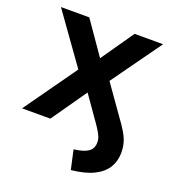

<svg xmlns="http://www.w3.org/2000/svg" viewBox="-128 -602 802 892"><g transform="rotate(20 273.0 -156.0)"><path d="M323 192 302 97Q351 91 373 75.5Q395 60 395 29Q395 14 389 0Q383 -14 371.5 -32Q360 -50 344 -72L260 -192H286L152 0H12L219 -291L221 -224L21 -504H161L286 -324H260L385 -504H526L326 -225L328 -290L448 -120Q473 -86 488 -61Q503 -36 509.5 -13Q516 10 516 36Q516 78 496 110.5Q476 143 433.5 164Q391 185 323 192Z"/></g></svg>

Font: Nunitoga
Style: Bold
Weight: 700
Designer: Vernon Adams
Foundry: Vernon Adams
Version: Version 1.0